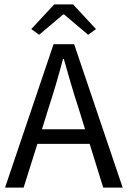

<svg xmlns="http://www.w3.org/2000/svg" viewBox="-20 -858 584 878"><path d="M203 -367 172 -267H369L338 -367Q320 -422 304 -476.5Q288 -531 272 -588H268Q253 -531 237 -476.5Q221 -422 203 -367ZM3 0 225 -656H319L541 0H452L390 -200H151L88 0ZM123 -725 228 -838H314L419 -725L383 -699L273 -792H269L159 -699Z"/></svg>

Font: Giro Regular
Style: Regular
Weight: 400
Designer: Paul D. Hunt
Foundry: Adobe Systems Incorporated
Version: Version 1.000;PS 1.0;hotconv 1.0.88;makeotf.lib2.5.647800